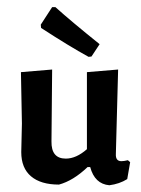

<svg xmlns="http://www.w3.org/2000/svg" viewBox="-20 -527 404 552"><path d="M266.4 -400 243 -364.5 234.6 -363.6Q178.5 -394.4 98.1 -446.7L97.2 -456.1L129.9 -506.5H139.3Q185 -465.4 266.4 -400ZM329 -63.6Q336.4 -63.6 347.7 -66.4L354.2 -60.7L345.8 -12.1Q323.4 1.9 294.4 5.6Q252.3 1.9 239.3 -46.7H231.8Q190.7 -7.5 149.5 3.7Q97.2 3.7 69.2 -20.1Q41.1 -43.9 41.1 -89.7L43 -172L40.2 -319.6L129.9 -327.1L128 -120.6Q127.1 -71 169.2 -71Q199.1 -71 229.9 -98.1V-319.6L319.6 -327.1L313.1 -84.1Q312.1 -63.6 329 -63.6Z"/></svg>

Font: Gurajada
Style: Regular
Weight: 400
Designer: Purushoth Kumar Guthula
Foundry: SiliconAndhra, USA.
Version: Version 1.0.3; ttfautohint (v1.2.42-39fb)